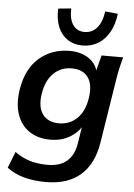

<svg xmlns="http://www.w3.org/2000/svg" viewBox="-63 -798 748 1069"><g transform="rotate(5 311.0 -263.5)"><path d="M234 224Q165 224 111 209Q57 194 16 163L52 72Q78 91 106.5 103.5Q135 116 167 122Q199 128 233 128Q305 128 344 93.5Q383 59 393 -5L412 -126H423Q401 -75 352 -44Q303 -13 238 -13Q170 -13 121.5 -45Q73 -77 52.5 -137Q32 -197 45 -279Q64 -394 134 -454.5Q204 -515 304 -515Q368 -515 412 -484.5Q456 -454 464 -402L457 -408L482 -505H603Q594 -474 587 -442Q580 -410 575 -379L518 -20Q499 99 427.5 161.5Q356 224 234 224ZM278 -108Q339 -108 380 -148.5Q421 -189 432 -262Q444 -339 414.5 -379Q385 -419 324 -419Q263 -419 222 -379Q181 -339 169 -265Q157 -189 187 -148.5Q217 -108 278 -108ZM371 -551Q323 -551 287.5 -574.5Q252 -598 234 -641.5Q216 -685 219 -744L291 -751Q289 -691 311.5 -659Q334 -627 376 -627Q418 -627 445.5 -659Q473 -691 481 -751L552 -744Q545 -685 521 -641.5Q497 -598 458.5 -574.5Q420 -551 371 -551Z"/></g></svg>

Font: Mulish ExtraLight
Style: Bold Italic
Weight: 700
Italic angle: -9°
Version: Version 3.603